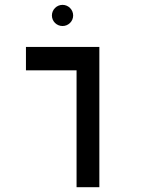

<svg xmlns="http://www.w3.org/2000/svg" viewBox="-20 -782 626 802"><path d="M299.8 0H395V-585.9H88.4V-488.3H299.8ZM241.2 -673.3C265.6 -673.3 285.6 -692.9 285.6 -717.3C285.6 -741.7 265.6 -761.7 241.2 -761.7C216.8 -761.7 196.8 -741.7 196.8 -717.3C196.8 -692.9 216.8 -673.3 241.2 -673.3Z"/></svg>

Font: Cascadia Mono NF
Style: Regular
Weight: 400
Monospace: yes
Designer: Aaron Bell
Foundry: Saja Typeworks
Version: Version 2404.023